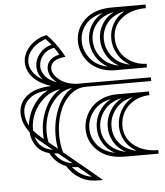

<svg xmlns="http://www.w3.org/2000/svg" viewBox="-56 -757 780 908"><g transform="rotate(-5 334.5 -303.5)"><path d="M518.1 -431.2Q481 -451.7 460.4 -487.3Q439.9 -522.9 439.9 -562Q439.9 -600.1 459.5 -633.3Q479 -666.5 516.1 -686Q461.4 -674.3 433.1 -640.1Q404.8 -606 404.8 -562Q404.8 -516.1 434.8 -478.8Q464.8 -441.4 518.1 -431.2ZM668.9 -708V-690.9Q598.1 -690.9 554 -655.3Q509.8 -619.6 509.8 -562Q509.8 -528.8 525.4 -499.3Q541 -469.7 573.7 -449.7Q606.4 -429.7 649.9 -428.2L648.9 -411.1H492.2Q455.6 -412.1 425.3 -425.5Q395 -439 375.5 -460.2Q356 -481.4 345.5 -507.8Q335 -534.2 335 -562Q335 -622.1 380.6 -665Q426.3 -708 509.8 -708ZM465.8 -431.2Q428.7 -451.7 408.4 -487.1Q388.2 -522.5 388.2 -562Q388.2 -600.1 407.5 -633.3Q426.8 -666.5 463.9 -686Q409.2 -674.3 381.1 -640.1Q353 -606 353 -562Q353 -515.6 382.8 -478.5Q412.6 -441.4 465.8 -431.2ZM570.8 -431.2Q533.7 -451.7 513.4 -487.1Q493.2 -522.5 493.2 -562Q493.2 -598.6 511.2 -631.1Q529.3 -663.6 564 -683.1L560.1 -684.1Q509.8 -670.9 483.9 -637.7Q458 -604.5 458 -562Q458 -515.6 487.8 -478.5Q517.6 -441.4 570.8 -431.2ZM518.1 -276.9Q464.8 -266.6 434.8 -229.2Q404.8 -191.9 404.8 -146Q404.8 -102.1 433.1 -67.9Q461.4 -33.7 516.1 -22Q479 -41.5 459.5 -74.7Q439.9 -107.9 439.9 -146Q439.9 -185.1 460.4 -220.7Q481 -256.3 518.1 -276.9ZM668.9 -17.1V0H509.8Q426.3 0 380.6 -43Q335 -85.9 335 -146Q335 -173.8 345.5 -200.2Q356 -226.6 375.5 -247.8Q395 -269 425.3 -282.5Q455.6 -295.9 492.2 -296.9H648.9L649.9 -279.8Q606.4 -278.3 573.7 -258.3Q541 -238.3 525.4 -208.7Q509.8 -179.2 509.8 -146Q509.8 -88.4 554 -52.7Q598.1 -17.1 668.9 -17.1ZM465.8 -276.9Q412.6 -266.6 382.8 -229.5Q353 -192.4 353 -146Q353 -102.1 381.1 -67.9Q409.2 -33.7 463.9 -22Q426.8 -41.5 407.5 -74.7Q388.2 -107.9 388.2 -146Q388.2 -185.5 408.4 -220.9Q428.7 -256.3 465.8 -276.9ZM570.8 -276.9Q517.6 -266.6 487.8 -229.5Q458 -192.4 458 -146Q458 -103.5 483.9 -70.3Q509.8 -37.1 560.1 -23.9L564 -24.9Q529.3 -44.4 511.2 -76.9Q493.2 -109.4 493.2 -146Q493.2 -185.5 513.4 -220.9Q533.7 -256.3 570.8 -276.9ZM183.1 -586.9 169.9 -581.1Q133.8 -566.4 113.3 -540.3Q92.8 -514.2 92.8 -484.9Q92.8 -460.4 108.2 -437.3Q123.5 -414.1 154.8 -397Q128.9 -424.3 128.9 -460Q128.9 -492.7 150.4 -519.8Q171.9 -546.9 205.1 -556.2L209 -557.1Q200.2 -569.8 183.1 -586.9ZM147 -460Q147 -435.5 164.8 -413.3Q182.6 -391.1 220.2 -377.9Q181.2 -407.7 181.2 -445.8Q181.2 -468.3 196.8 -484.9Q212.4 -501.5 242.2 -507.8Q234.9 -521 220.2 -542L209 -539.1Q182.1 -532.7 164.6 -509.8Q147 -486.8 147 -460ZM194.8 -43Q182.6 -43 176.8 -43.9Q206.1 1.5 259.8 9.8ZM171.9 -62 107.9 -115.2Q99.1 -122.6 91.8 -129.9Q108.4 -71.8 171.9 -62ZM345.2 81.1 283.2 29.8Q268.1 29.8 254.9 26.9Q291.5 72.8 345.2 81.1ZM69.8 -186Q74.2 -234.4 102.1 -278.1Q129.9 -321.8 173.8 -344.2Q113.8 -339.8 83.5 -313Q53.2 -286.1 53.2 -247.1Q53.2 -214.4 69.8 -186ZM231.9 -344.2Q189 -338.9 155 -310.3Q121.1 -281.7 104 -243.7Q86.9 -205.6 86.9 -167V-161.1Q100.6 -144 119.1 -128.9L133.8 -116.2Q132.8 -125 132.8 -145Q132.8 -206.1 159.2 -261.7Q185.5 -317.4 231.9 -344.2ZM288.1 -345.2Q247.1 -340.8 214.8 -310.3Q182.6 -279.8 166.3 -236.1Q149.9 -192.4 149.9 -145Q149.9 -124.5 154.8 -99.1L196.8 -64.9Q190.9 -94.7 190.9 -127Q190.9 -195.8 216.6 -256.8Q242.2 -317.9 288.1 -345.2ZM664.1 -362.8V-345.2H354Q310.1 -345.2 276.1 -313.7Q242.2 -282.2 225.1 -232.9Q208 -183.6 208 -127Q208 -86.9 219.2 -45.9L369.1 78.1L396 101.1H372.1Q323.7 101.1 287.1 79.3Q250.5 57.6 228 20Q179.7 1.5 153.8 -47.9Q114.7 -58.1 93.8 -86.7Q72.8 -115.2 69.8 -154.8Q35.2 -199.7 35.2 -247.1Q35.2 -296.9 75.7 -329.1Q116.2 -361.3 191.9 -362.8Q134.3 -380.9 105.2 -413.6Q76.2 -446.3 76.2 -484.9Q76.2 -520 99.9 -550.8Q123.5 -581.5 164.1 -598.1Q171.4 -600.6 189.9 -605Q226.1 -570.3 261.2 -511.2L270 -495.1L252 -492.2Q225.1 -488.3 211.7 -475.3Q198.2 -462.4 198.2 -445.8Q198.2 -417.5 230 -391.8Q261.7 -366.2 313 -362.8Z"/></g></svg>

Font: FoglihtenFr02
Style: Regular
Weight: 500
Version: Version 0.68